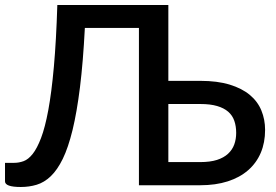

<svg xmlns="http://www.w3.org/2000/svg" viewBox="-23 -740 1104 767"><path d="M777 -92.5Q816.5 -92.5 843.8 -101.2Q871 -110 888 -125.8Q905 -141.5 912.8 -162.8Q920.5 -184 920.5 -209Q920.5 -236 913 -257.5Q905.5 -279 888.5 -293.8Q871.5 -308.5 844.2 -316.5Q817 -324.5 777.5 -324.5H649.5V-92.5ZM777.5 -417Q845.5 -417 894.5 -402Q943.5 -387 975 -360.8Q1006.5 -334.5 1021.2 -298.5Q1036 -262.5 1036 -221Q1036 -170.5 1018.8 -129.8Q1001.5 -89 968.2 -60Q935 -31 886.8 -15.5Q838.5 0 777 0H532V-628.5H316Q309 -492 296.5 -391.5Q284 -291 266.8 -220.5Q249.5 -150 227.8 -105.5Q206 -61 179.8 -36Q153.5 -11 123.5 -2Q93.5 7 60 7Q-3 7 -3 -15.5V-89.5H34Q52.5 -89.5 71.2 -96.2Q90 -103 107.5 -125Q125 -147 141 -188.8Q157 -230.5 170 -300.5Q183 -370.5 192.2 -473.2Q201.5 -576 206 -720H649.5V-417Z"/></svg>

Font: Lato SemiBold
Style: Regular
Weight: 600
Designer: Lukasz Dziedzic with Adam Twardoch and Botio Nikoltchev
Foundry: tyPoland Lukasz Dziedzic
Version: Version 2.015; 2015-08-06; http://www.latofonts.com/